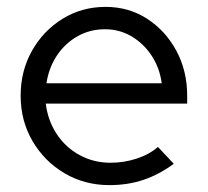

<svg xmlns="http://www.w3.org/2000/svg" viewBox="-20 -529 604 558"><path d="M298 9Q226 9 167.5 -25.5Q109 -60 74.5 -119Q40 -178 40 -251Q40 -323 73 -381.5Q106 -440 162 -474.5Q218 -509 287 -509Q354 -509 407.5 -474.5Q461 -440 492.5 -381.5Q524 -323 524 -251V-228H113Q119 -179 144.5 -140Q170 -101 211 -78.5Q252 -56 301 -56Q340 -56 377 -68Q414 -80 439 -102L485 -53Q443 -22 397.5 -6.5Q352 9 298 9ZM115 -287H450Q444 -332 420.5 -367.5Q397 -403 362 -423.5Q327 -444 285 -444Q242 -444 206 -424Q170 -404 146 -368.5Q122 -333 115 -287Z"/></svg>

Font: Red Hat Display VF
Style: Regular
Weight: 300
Designer: Pentagram, MCKL
Foundry: Pentagram, MCKL
Version: Version 1.023